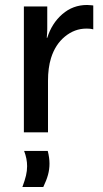

<svg xmlns="http://www.w3.org/2000/svg" viewBox="-20 -532 415 772"><path d="M170 -506V-418Q170 -403 169 -393Q168 -383 168 -380H170Q188 -438 230.5 -475Q273 -512 330 -512Q339 -512 346 -511Q353 -510 355 -510V-414Q353 -415 345.5 -416Q338 -417 327 -417Q280 -417 241 -385Q202 -353 185 -298Q173 -259 173 -207V0H76V-506ZM179 126Q179 149 173 171Q167 193 154 220H70Q80 193 84.5 174Q89 155 89 136Q89 106 77 75H172Q179 102 179 126Z"/></svg>

Font: Museo Sans Medium
Style: Regular
Weight: 500
Designer: Jos Buivenga
Foundry: Jos Buivenga & Rosetta Type Foundry (extension, remastering)
Version: Version 3.600;PS 1.000;hotconv 1.0.88;makeotf.lib2.5.647800;